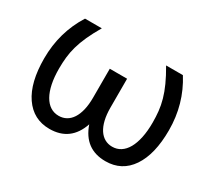

<svg xmlns="http://www.w3.org/2000/svg" viewBox="-112 -738 1034 941"><g transform="rotate(30 405.5 -267.5)"><path d="M52.6 -277Q52.6 -424.7 128.6 -545.5H223.7Q197.8 -501.4 181.5 -465.2Q165.1 -429 156.1 -396.7Q147 -364.3 143.8 -333.6Q140.6 -302.9 140.6 -269.9Q140.6 -221.9 148.4 -184.5Q156.2 -147 171 -121.1Q185.7 -95.2 206.7 -81.7Q227.6 -68.2 254.3 -68.2Q277.7 -68.2 296.5 -78.7Q315.3 -89.1 328.7 -109.6Q342 -130 349.3 -160.3Q356.5 -190.7 356.5 -230.1V-393.5H454.5V-230.1Q454.5 -190.7 461.8 -160.3Q469.1 -130 482.6 -109.6Q496.1 -89.1 514.9 -78.7Q533.7 -68.2 556.8 -68.2Q583.5 -68.2 604.4 -81.7Q625.4 -95.2 640.1 -121.1Q654.8 -147 662.6 -184.5Q670.5 -221.9 670.5 -269.9Q670.5 -302.9 667.3 -333.6Q664.1 -364.3 655 -396.7Q646 -429 629.6 -465.2Q613.3 -501.4 587.4 -545.5H682.5Q758.5 -424.7 758.5 -277Q758.5 -141.3 707.4 -65.7Q656.2 9.9 563.9 9.9Q445.7 9.9 405.5 -107.2Q365.8 9.9 247.2 9.9Q155.9 9.9 104 -65.7Q52.6 -140.6 52.6 -277Z"/></g></svg>

Font: Inter P
Style: Regular
Weight: 400
Designer: Rasmus Andersson
Foundry: rsms
Version: Version 3.018;git-588b23468